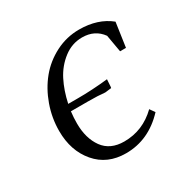

<svg xmlns="http://www.w3.org/2000/svg" viewBox="-112 -559 668 674"><g transform="rotate(-30 221.5 -222.5)"><path d="M50.8 -178.2Q50.8 -231 68.6 -280.8Q86.4 -330.6 117.4 -368.4Q148.4 -406.2 193.4 -429.2Q238.3 -452.1 289.1 -452.1Q364.7 -452.1 414.1 -412.1L399.9 -314H376L363.8 -383.8Q335.9 -422.9 284.2 -422.9Q243.2 -422.9 209.5 -397Q175.8 -371.1 156 -332.3Q136.2 -293.5 126 -245.1H166Q222.2 -245.1 287.1 -252L285.2 -223.1L284.2 -217.8L258.8 -214.8Q231.9 -217.8 189.9 -217.8H121.1Q118.2 -193.4 118.2 -169.9Q118.2 -109.9 146.2 -71Q174.3 -32.2 231 -32.2Q306.6 -32.2 362.8 -86.9L377 -66.9Q308.1 6.8 215.8 6.8Q140.1 6.8 95.5 -45.7Q50.8 -98.1 50.8 -178.2Z"/></g></svg>

Font: Dihjauti S
Style: Italic
Weight: 400
Italic angle: -9°
Designer: T. Christopher White
Version: Version 3.0.0